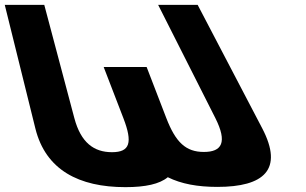

<svg xmlns="http://www.w3.org/2000/svg" viewBox="-161 -756 1260 791"><path d="M21.4 -736H-141.4L-15.1 -226C27.4 -56 163.8 15 355.8 15C438.2 15 496.2 2.3 530.3 -25.9C585.7 1.6 652.9 14 734.4 14C926.4 14 1008 -57 919.5 -227L653.3 -736H490.5L726 -270C776.9 -169 752.9 -130 678.9 -130C604.9 -130 562.9 -169 524 -270L443.1 -480H266.1L347.4 -269C386.3 -168 374.3 -129 300.3 -129C226.3 -129 172.3 -168 145.4 -269Z"/></svg>

Font: Hussar
Style: BdOpOblFour
Weight: 700
Foundry: Cannot Into Space Fonts
Version: Version 2.00